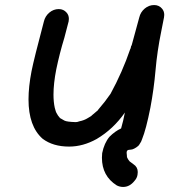

<svg xmlns="http://www.w3.org/2000/svg" viewBox="-20 -565 671 761"><path d="M534 5Q531 11 527 14Q520 20 512 24Q504 28 499 28Q491 29 490 29Q483 30 482 38V42Q482 46 483 52V54Q483 60 489 68.5Q495 77 497 77L509 86Q526 97 526 117Q526 122 525 128Q523 141 513 152Q494 176 468 176Q455 176 443 170Q384 133 384 60Q384 51 385 42Q393 2 414 -23Q436 -45 460 -56Q469 -87 475 -119Q429 -53 363 -14Q309 16 254 16Q190 16 149 -15Q93 -64 93 -171Q93 -221 105 -283Q115 -333 154 -480Q159 -501 175.5 -515Q192 -529 213 -529Q232 -529 244 -515Q253 -505 253 -490Q253 -485 252 -480L235 -415Q216 -353 203 -290Q192 -234 192 -190Q192 -161 197 -138Q199 -130 201 -124Q203 -118 207 -112Q207 -110 218 -97Q226 -92 235.5 -87Q245 -82 280 -81Q287 -81 294 -84Q314 -88 328 -97L343 -106H342L368 -128L369 -130Q396 -161 418 -193Q465 -279 496 -370Q497 -371 498 -374Q499 -383 502 -386L532 -496Q537 -517 553.5 -531Q570 -545 591 -545Q610 -545 622 -531Q631 -521 631 -506Q631 -501 630 -496L619 -440Q603 -362 596.5 -287Q590 -212 576 -138Q559 -52 543 -13Q540 -3 534 5Z"/></svg>

Font: Bad Comic
Style: Italic
Weight: 400
Italic angle: -11°
Designer: GGBotNet
Foundry: GGBotNet
Version: 0.95